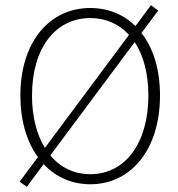

<svg xmlns="http://www.w3.org/2000/svg" viewBox="-20 -702 691 744"><path d="M84 22 149 -66C196 -16 258 12 330 12C488 12 600 -123 600 -332C600 -433 574 -516 528 -574L593 -661L565 -682L505 -601C459 -646 399 -671 330 -671C172 -671 59 -540 59 -332C59 -234 84 -152 127 -93L56 2ZM104 -332C104 -516 195 -632 330 -632C390 -632 441 -609 480 -567L154 -129C122 -181 104 -250 104 -332ZM330 -27C267 -27 214 -53 175 -100L502 -539C536 -487 555 -417 555 -332C555 -147 465 -27 330 -27Z"/></svg>

Font: Source Sans Pro Light
Style: Regular
Weight: 300
Designer: Paul D. Hunt
Foundry: Adobe Systems Incorporated
Version: Version 3.006;hotconv 1.0.111;makeotfexe 2.5.65597